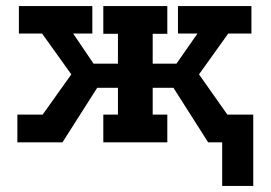

<svg xmlns="http://www.w3.org/2000/svg" viewBox="-20 -467 888 630"><path d="M726 -91H811V143H709V0H663L549 -179H481V-91H529V0H319V-91H367V-179H299L185 0H37V-91H120L214 -223L118 -357H42V-447H283V-357H220L287 -258H367V-356H319V-447H529V-356H481V-258H559L628 -357H564V-447H805V-357H729L633 -223Z"/></svg>

Font: Podkova
Style: Bold
Weight: 700
Designer: Ilya Yudin
Foundry: Cyreal (www.cyreal.org)
Version: Version 2.102; ttfautohint (v1.8.1.43-b0c9)